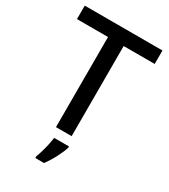

<svg xmlns="http://www.w3.org/2000/svg" viewBox="-223 -819 1010 1146"><g transform="rotate(30 281.5 -246.5)"><path d="M335 -621.1H548.8V-713.9H13.2V-621.1H227.1V0H335ZM352.1 61H250C248 75.2 245.1 91.3 241.2 110.4C233.4 147.5 221.7 185.1 212.4 209V221.2H272.5C289.6 198.2 305.7 172.4 320.8 143.1C335.9 113.8 346.2 89.4 352.1 69.8Z"/></g></svg>

Font: Noto Reveo Sans
Style: Regular
Weight: 500
Designer: Monotype Design Team
Foundry: Monotype Imaging Inc.
Version: Version 2.007